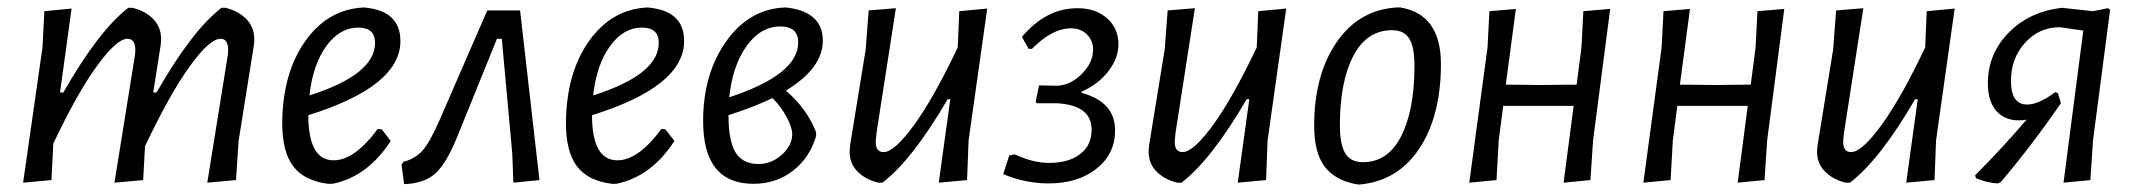

<svg xmlns="http://www.w3.org/2000/svg" viewBox="-20 -486 5725 515"><path d="M172 -463 141 -238H150Q244 -403 324 -465H335Q370 -457 391.5 -434.5Q413 -412 412 -378L411 -365L391 -238H400Q494 -403 574 -465H585Q619 -457 641 -434.5Q663 -412 662 -378L661 -365L620 -108L613 -3L536 4L591 -338L592 -351Q592 -382 572 -382Q542 -382 488.5 -307.5Q435 -233 369 -94L364 -3L287 4L342 -338L343 -351Q343 -382 322 -382Q293 -382 240 -309Q187 -236 123 -101L118 -3L42 4L94 -359L99 -456Z M1028 -108Q966 -12 872 7H860Q796 -1 766.5 -40Q737 -79 737 -156Q738 -290 799 -376Q860 -462 957 -466L965 -465Q1054 -454 1054 -376Q1054 -254 807 -177Q807 -56 875 -56Q931 -56 993 -140L1004 -139ZM941 -412Q891 -412 855 -362Q819 -312 810 -230Q986 -286 986 -371Q986 -412 941 -412Z M1287 -458H1375L1427 -3L1357 4L1354 -75L1326 -382H1313L1208 -123Q1178 -48 1148 -21Q1118 6 1064 8L1057 -44L1062 -52Q1094 -60 1114 -83Q1134 -106 1160 -166Z M1789 -108Q1727 -12 1633 7H1621Q1557 -1 1527.5 -40Q1498 -79 1498 -156Q1499 -290 1560 -376Q1621 -462 1718 -466L1726 -465Q1815 -454 1815 -376Q1815 -254 1568 -177Q1568 -56 1636 -56Q1692 -56 1754 -140L1765 -139ZM1702 -412Q1652 -412 1616 -362Q1580 -312 1571 -230Q1747 -286 1747 -371Q1747 -412 1702 -412Z M2001 7Q1866 7 1866 -161Q1866 -289 1928.5 -376Q1991 -463 2087 -466L2096 -465Q2187 -452 2187 -377Q2187 -303 2088 -243Q2145 -194 2169 -131V-121Q2152 -63 2107 -28Q2062 7 2001 7ZM2073 -415Q2020 -415 1982.5 -362.5Q1945 -310 1936 -225Q2121 -286 2121 -372Q2121 -415 2073 -415ZM2105 -126Q2105 -144 2090 -172Q2075 -200 2052 -223Q2005 -200 1934 -177Q1934 -108 1953 -77Q1972 -46 2015 -46Q2049 -46 2077 -71Q2105 -96 2105 -126Z M2383 -464 2331 -129 2329 -108Q2328 -78 2350 -78Q2379 -78 2432 -151Q2485 -224 2549 -359L2553 -456L2628 -463L2578 -109L2574 -3L2498 4L2529 -220H2522Q2427 -57 2347 4H2336Q2302 -4 2280 -26Q2258 -48 2259 -82L2260 -95L2302 -353L2310 -458Z M2793 6Q2730 6 2671 -19L2687 -69L2702 -72Q2751 -49 2794 -49Q2846 -49 2877 -72.5Q2908 -96 2908 -138Q2908 -204 2815 -209H2761L2758 -213L2767 -257L2810 -256Q2848 -255 2880 -286Q2912 -317 2912 -353Q2912 -377 2895.5 -393.5Q2879 -410 2853 -410Q2802 -410 2748 -355H2739L2721 -387Q2786 -464 2870 -464Q2919 -464 2949.5 -437Q2980 -410 2980 -367Q2980 -330 2953 -295Q2926 -260 2881 -240V-237Q2971 -213 2971 -136Q2971 -73 2921 -33.5Q2871 6 2793 6Z M3185 -464 3133 -129 3131 -108Q3130 -78 3152 -78Q3181 -78 3234 -151Q3287 -224 3351 -359L3355 -456L3430 -463L3380 -109L3376 -3L3300 4L3331 -220H3324Q3229 -57 3149 4H3138Q3104 -4 3082 -26Q3060 -48 3061 -82L3062 -95L3104 -353L3112 -458Z M3727 -466H3736Q3845 -448 3845 -314Q3845 -175 3787 -87.5Q3729 0 3626 9L3617 8Q3560 -3 3532.5 -40Q3505 -77 3505 -149Q3505 -285 3565 -372.5Q3625 -460 3727 -466ZM3714 -405Q3646 -405 3610 -336Q3574 -267 3574 -150Q3574 -98 3588.5 -74.5Q3603 -51 3636 -51Q3703 -51 3738.5 -121Q3774 -191 3774 -309Q3774 -360 3760 -382.5Q3746 -405 3714 -405Z M4046 -462 4019 -259 4114 -258 4209 -259 4222 -359 4227 -456 4299 -462 4253 -109 4246 -3 4174 4 4201 -202H4012L4000 -109L3994 -3L3921 4L3970 -359L3975 -456Z M4513 -462 4486 -259 4581 -258 4676 -259 4689 -359 4694 -456 4766 -462 4720 -109 4713 -3 4641 4 4668 -202H4479L4467 -109L4461 -3L4388 4L4437 -359L4442 -456Z M4978 -464 4926 -129 4924 -108Q4923 -78 4945 -78Q4974 -78 5027 -151Q5080 -224 5144 -359L5148 -456L5223 -463L5173 -109L5169 -3L5093 4L5124 -220H5117Q5022 -57 4942 4H4931Q4897 -4 4875 -26Q4853 -48 4854 -82L4855 -95L4897 -353L4905 -458Z M5339 6Q5312 5 5280 -8L5278 -16Q5347 -85 5416 -165Q5368 -157 5340 -183Q5312 -209 5312 -263Q5312 -341 5367.5 -398Q5423 -455 5511 -465L5594 -456L5634 -464L5640 -460L5594 -109L5587 -3L5515 4L5568 -404L5505 -413Q5450 -413 5412 -371.5Q5374 -330 5374 -269Q5374 -213 5407.5 -206.5Q5441 -200 5493 -239L5500 -236L5508 -209Q5430 -96 5347 2Z"/></svg>

Font: Alegreya Sans
Style: Italic
Weight: 400
Italic angle: -7°
Designer: Juan Pablo del Peral
Foundry: Huerta Tipografica
Version: Version 2.007